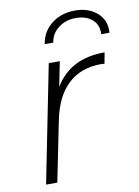

<svg xmlns="http://www.w3.org/2000/svg" viewBox="-83 -785 608 841"><g transform="rotate(-10 221.0 -364.5)"><path d="M406 -526 397 -477 381 -478Q292 -478 235 -425Q178 -372 157 -268L103 0H53L157 -522H206L184 -412Q219 -469 273.5 -497.5Q328 -526 406 -526ZM310 -729Q370 -729 408 -695.5Q446 -662 442 -607H405Q408 -648 380.5 -672Q353 -696 307 -696Q263 -696 230.5 -671.5Q198 -647 192 -607H154Q163 -663 206 -696Q249 -729 310 -729Z"/></g></svg>

Font: Idrija
Style: Italic
Weight: 300
Italic angle: -11.3°
Designer: Julieta Ulanovsky
Foundry: Julieta Ulanovsky
Version: Version 7.200